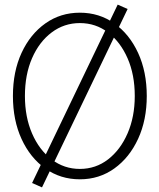

<svg xmlns="http://www.w3.org/2000/svg" viewBox="-20 -765 690 832"><path d="M326 12Q242 12 176.5 -34.5Q111 -81 73.5 -162.5Q36 -244 36 -349Q36 -455 73.5 -536Q111 -617 176.5 -663.5Q242 -710 326 -710Q410 -710 475.5 -663.5Q541 -617 578.5 -535.5Q616 -454 616 -349Q616 -245 578.5 -163.5Q541 -82 475.5 -35Q410 12 326 12ZM326 -33Q395 -33 448.5 -74.5Q502 -116 533 -187.5Q564 -259 564 -349Q564 -441 533 -512Q502 -583 448.5 -624Q395 -665 326 -665Q258 -665 204 -624.5Q150 -584 119 -513Q88 -442 88 -349Q88 -258 119 -186.5Q150 -115 204 -74Q258 -33 326 -33ZM162 47 119 28 490 -745 533 -726Z"/></svg>

Font: Azeret Mono Thin Thin
Style: Regular
Weight: 250
Version: Version 1.002